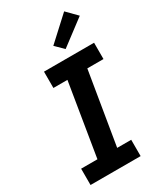

<svg xmlns="http://www.w3.org/2000/svg" viewBox="-241 -1076 983 1162"><g transform="rotate(-30 250.0 -495.0)"><path d="M30 0V-114H144L227 -621H129V-735H479V-621H366L282 -114H380V0ZM311 -788 256 -842 417 -990 486 -920Z"/></g></svg>

Font: Iosevka Curly Slab HvObl
Style: Regular
Weight: 900
Italic angle: -9°
Monospace: yes
Designer: Belleve Invis
Foundry: Belleve Invis
Version: Version 11.1.0; ttfautohint (v1.8.3)